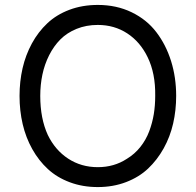

<svg xmlns="http://www.w3.org/2000/svg" viewBox="-20 -757 802 787"><path d="M702.1 -363.8Q702.1 -305.2 689.7 -250.7Q677.2 -196.3 650.9 -148.9Q624.5 -101.6 587.2 -66.2Q549.8 -30.8 496.6 -10.5Q443.4 9.8 380.9 9.8Q318.8 9.8 266.4 -9.8Q213.9 -29.3 176.3 -64Q138.7 -98.6 112.3 -145.8Q85.9 -192.9 73 -248Q60.1 -303.2 60.1 -363.8Q60.1 -422.9 72.5 -477.3Q85 -531.7 110.8 -579.1Q136.7 -626.5 174.1 -661.6Q211.4 -696.8 264.4 -716.8Q317.4 -736.8 380.9 -736.8Q457.5 -736.8 519.5 -706.8Q581.5 -676.8 620.8 -625.2Q660.2 -573.7 681.2 -506.8Q702.1 -439.9 702.1 -363.8ZM616.2 -363.8Q617.7 -456.1 585 -522.9Q554.7 -585.4 501.7 -620.1Q448.7 -654.8 380.9 -654.8Q333.5 -654.8 293.9 -638.7Q254.4 -622.6 227.3 -595.2Q200.2 -567.9 181.4 -530.5Q162.6 -493.2 153.8 -451.2Q145 -409.2 145 -363.8Q145 -271.5 175.8 -204.1Q206.1 -141.6 259.5 -106.7Q313 -71.8 380.9 -71.8Q447.8 -71.8 500 -106Q532.2 -125.5 555.4 -154.8Q578.6 -184.1 591.6 -218.8Q604.5 -253.4 610.4 -289.1Q616.2 -324.7 616.2 -363.8Z"/></svg>

Font: Telcell.Market
Style: Regular
Weight: 400
Designer: Rasmus Andersson, Sedrak Mkrtchyan
Version: Version 3.019;git-0a5106e0b